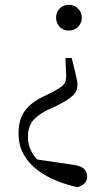

<svg xmlns="http://www.w3.org/2000/svg" viewBox="-20 -546 463 798"><path d="M57 8Q57 -48 82 -83.5Q107 -119 157 -143L195 -162Q232 -181 244 -193.5Q256 -206 255 -233L252 -305H278L288 -265Q294 -237 298 -222Q302 -207 302 -193Q302 -168 284 -150Q266 -132 221 -109L175 -88Q130 -64 113 -39.5Q96 -15 96 24Q97 72 126 107Q131 112 135 117L285 139Q319 144 330.5 157Q342 170 342 188Q342 206 331 216.5Q320 227 302 232Q259 223 215.5 205.5Q172 188 136 161Q100 134 78.5 96Q57 58 57 8ZM266 -526Q290 -526 305 -510Q320 -494 320 -473Q320 -451 305 -435Q290 -419 266 -419Q242 -419 227.5 -435Q213 -451 213 -473Q213 -494 227.5 -510Q242 -526 266 -526Z"/></svg>

Font: Early Summer Mincho Light
Style: Regular
Weight: 300
Designer: GuiWonder
Version: Version 1.002